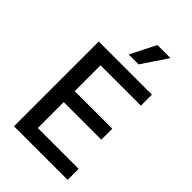

<svg xmlns="http://www.w3.org/2000/svg" viewBox="-281 -1064 1165 1165"><g transform="rotate(45 301.5 -482.0)"><path d="M263.8 -800.1 346.9 -963.8H458.8L348.7 -800.1ZM79.9 0V-727.3H535.9V-632.8H189.6V-411.2H512.1V-317.1H189.6V-94.5H540.1V0Z"/></g></svg>

Font: TID UI Medium
Style: Regular
Weight: 500
Designer: The TID Project Authors
Foundry: Bakken & Bæck
Version: Version 1.001;hotconv 1.0.109;makeotfexe 2.5.65596